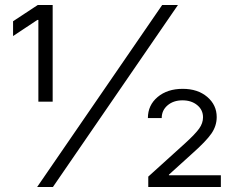

<svg xmlns="http://www.w3.org/2000/svg" viewBox="-20 -747 943 767"><path d="M128.4 0 627.9 -727.1H690.9L191.4 0ZM133.3 -340.8V-667.5H129.4L32.2 -603V-662.1L130.9 -727.1H190.4V-340.8ZM572.3 0V-41.5L720.2 -175.3Q760.3 -211.9 775.6 -233.4Q791 -254.9 791 -278.3Q791 -308.1 767.8 -327.1Q744.6 -346.2 709 -346.2Q672.9 -346.2 649.4 -326.2Q626 -306.2 626 -275.4H570.8Q570.8 -326.7 609.6 -359.4Q648.4 -392.1 710 -392.1Q770 -392.1 807.9 -359.9Q845.7 -327.6 845.7 -279.3Q845.7 -244.1 824.5 -213.4Q803.2 -182.6 747.6 -133.3L654.8 -49.3V-46.9H862.3V0Z"/></svg>

Font: Interop Light
Style: Regular
Weight: 300
Designer: Rasmus Andersson, Google, Jang Haemin
Foundry: jhaemin
Version: Version 1.007